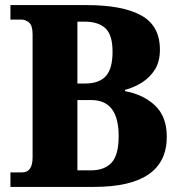

<svg xmlns="http://www.w3.org/2000/svg" viewBox="-20 -734 705 754"><path d="M21 0V-57H67Q108 -57 108 -116V-599Q108 -634 94 -645.5Q80 -657 65 -657H21V-714H321Q461 -714 534.5 -673.5Q608 -633 608 -539Q608 -493 589 -462Q570 -431 539 -411Q508 -391 471 -381V-376Q543 -363 589 -319.5Q635 -276 635 -197Q635 0 349 0ZM314 -406Q369 -406 395.5 -435Q422 -464 422 -531Q422 -597 394 -623Q366 -649 312 -649H284V-406ZM337 -65Q390 -65 418 -95Q446 -125 446 -200Q446 -341 339 -341H284V-65Z"/></svg>

Font: Noto Serif Armenian SemiCondensed ExtraBold
Style: Regular
Weight: 800
Width: 4
Designer: Monotype Design Team
Foundry: Monotype Imaging Inc.
Version: Version 2.008; ttfautohint (v1.8.4.7-5d5b)